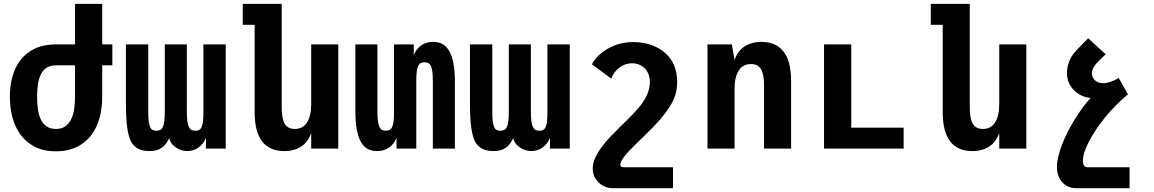

<svg xmlns="http://www.w3.org/2000/svg" viewBox="-20 -780 6061 1008"><path d="M273.9 14.2Q208 14.2 162.6 -9.5Q117.2 -33.2 87.9 -72.8Q72.8 -93.3 62 -116.9Q51.3 -140.6 44.7 -166Q38.1 -191.4 34.9 -218.3Q31.7 -245.1 31.7 -272Q31.7 -328.1 45.2 -377.7Q58.6 -427.2 87.9 -465.3Q117.2 -502.9 163.1 -524.9Q209 -546.9 273.9 -546.9H374V-759.8H516.6V-546.9H569.8V-437H516.6V-272Q516.6 -233.9 511 -198.7Q505.4 -163.6 492.7 -131.3Q480 -98.6 460.2 -72Q440.4 -45.4 414.1 -26.9Q387.2 -7.3 352.5 3.4Q317.9 14.2 273.9 14.2ZM273.4 -103Q302.2 -103 321.3 -115.7Q340.3 -128.4 352.1 -150.9Q363.8 -173.3 368.9 -204.3Q374 -235.4 374 -272V-437H273.9Q246.1 -437 227.1 -425.8Q208 -414.6 196.3 -393.1Q184.6 -371.6 179.7 -340.8Q174.8 -310.1 174.8 -272Q174.8 -233.9 179.7 -202.6Q184.6 -171.4 196.3 -149.4Q208 -127 227.1 -115Q246.1 -103 273.4 -103Z M764.6 13.2Q729 13.2 705.1 0.5Q681.2 -12.2 668.5 -35.6Q655.8 -58.6 648.4 -106.9Q641.1 -155.3 641.1 -238.8V-546.9H758.3V-195.8Q758.3 -164.6 760.5 -144.8Q762.7 -125 768.1 -113.8Q773.4 -101.1 781.7 -97.4Q790 -93.8 800.8 -93.8Q812.5 -93.8 821.3 -97.9Q830.1 -102.1 835.4 -114.7Q845.2 -136.2 845.2 -195.8V-546.9H960.9V-195.8Q960.9 -165 963.4 -145.5Q965.8 -126 971.2 -114.7Q976.6 -102.1 985.1 -97.9Q993.7 -93.8 1005.4 -93.8Q1016.1 -93.8 1024.7 -97.4Q1033.2 -101.1 1038.6 -113.8Q1043.9 -125 1045.9 -144.8Q1047.9 -164.6 1047.9 -195.8V-546.9H1165V0H1061V-56.6Q1048.8 -24.4 1022.2 -5.6Q995.6 13.2 963.4 13.2Q945.8 13.2 930.2 7.8Q914.6 2.4 901.9 -6.8Q886.7 -17.6 878.9 -29.5Q871.1 -41.5 868.2 -54.7Q852.1 -19.5 827.9 -3.2Q803.7 13.2 764.6 13.2Z M1472.2 13.2Q1395.5 13.2 1356.2 -37.6Q1316.9 -88.4 1316.9 -191.9V-649.9H1254.4V-759.8H1459V-213.9Q1459 -155.8 1475.3 -129.4Q1491.7 -103 1527.3 -103Q1570.3 -103 1592 -137.5Q1613.8 -171.9 1613.8 -233.9V-546.9H1755.9V0H1613.8V-82Q1598.6 -36.6 1562.7 -11.7Q1526.9 13.2 1472.2 13.2Z M1959.5 13.2Q1898.9 13.2 1872.3 -39.3Q1845.7 -91.8 1845.7 -195.8V-546.9H1961.4V-195.8Q1961.4 -165 1963.9 -145.5Q1966.3 -126 1971.7 -114.7Q1977.1 -103 1985.1 -98.4Q1993.2 -93.8 2005.4 -93.8Q2016.6 -93.8 2024.7 -97.7Q2032.7 -101.6 2038.1 -111.8Q2043 -121.6 2045.7 -139.4Q2048.3 -157.2 2048.3 -183.6V-546.9H2152.3V-490.2Q2164.6 -522 2190.2 -541Q2215.8 -560.1 2253.9 -560.1Q2314 -560.1 2341.1 -507.6Q2368.2 -455.1 2368.2 -351.1V0H2252.4V-351.1Q2252.4 -381.8 2250.2 -401.4Q2248 -420.9 2242.7 -432.6Q2237.3 -443.8 2229 -448.5Q2220.7 -453.1 2208.5 -453.1Q2195.8 -453.1 2188.2 -448.7Q2180.7 -444.3 2176.3 -435.5Q2170.9 -425.3 2168.2 -406.2Q2165.5 -387.2 2165.5 -362.8V0H2061.5V-56.6Q2049.3 -24.9 2023.4 -5.9Q1997.6 13.2 1959.5 13.2Z M2570.8 13.2Q2535.2 13.2 2511.2 0.5Q2487.3 -12.2 2474.6 -35.6Q2461.9 -58.6 2454.6 -106.9Q2447.3 -155.3 2447.3 -238.8V-546.9H2564.5V-195.8Q2564.5 -164.6 2566.7 -144.8Q2568.8 -125 2574.2 -113.8Q2579.6 -101.1 2587.9 -97.4Q2596.2 -93.8 2606.9 -93.8Q2618.7 -93.8 2627.4 -97.9Q2636.2 -102.1 2641.6 -114.7Q2651.4 -136.2 2651.4 -195.8V-546.9H2767.1V-195.8Q2767.1 -165 2769.5 -145.5Q2772 -126 2777.3 -114.7Q2782.7 -102.1 2791.3 -97.9Q2799.8 -93.8 2811.5 -93.8Q2822.3 -93.8 2830.8 -97.4Q2839.4 -101.1 2844.7 -113.8Q2850.1 -125 2852.1 -144.8Q2854 -164.6 2854 -195.8V-546.9H2971.2V0H2867.2V-56.6Q2855 -24.4 2828.4 -5.6Q2801.8 13.2 2769.5 13.2Q2752 13.2 2736.3 7.8Q2720.7 2.4 2708 -6.8Q2692.9 -17.6 2685.1 -29.5Q2677.2 -41.5 2674.3 -54.7Q2658.2 -19.5 2634 -3.2Q2609.9 13.2 2570.8 13.2Z M3198.7 208Q3175.3 208 3155.8 199.7Q3136.2 191.4 3122.1 177.2Q3107.4 163.1 3099.6 144.5Q3091.8 126 3091.8 105.5Q3091.8 79.1 3103.5 51.8Q3115.2 24.4 3135.7 -3.9Q3157.7 -34.7 3183.8 -61.8Q3210 -88.9 3238.3 -116.7Q3259.3 -137.2 3276.6 -154.3Q3293.9 -171.4 3308.1 -186.5Q3322.3 -201.7 3334 -215.6Q3345.7 -229.5 3355.5 -244.1Q3374.5 -272.5 3383.1 -298.3Q3391.6 -324.2 3391.6 -349.1Q3391.6 -372.6 3384.8 -390.1Q3377.9 -407.7 3365.7 -420.4Q3353.5 -433.1 3336.2 -440.4Q3318.8 -447.8 3298.3 -447.8Q3279.8 -447.8 3262.9 -441.9Q3246.1 -436 3231.4 -424.8Q3216.8 -413.6 3205.8 -398.9Q3194.8 -384.3 3189.5 -367.2L3087.4 -442.4Q3102.5 -470.2 3126 -491.7Q3149.4 -513.2 3178.2 -528.3Q3207 -543.5 3238.3 -551.3Q3269.5 -559.1 3305.2 -559.1Q3354.5 -559.1 3397.5 -544.4Q3440.4 -529.8 3471.2 -502.9Q3502 -476.1 3518.6 -437.7Q3535.2 -399.4 3535.2 -350.1Q3535.2 -327.1 3531.2 -305.2Q3527.3 -283.2 3517.6 -260.3Q3507.8 -237.3 3491.9 -213.1Q3476.1 -189 3452.6 -161.1Q3428.2 -132.3 3396.7 -100.3Q3365.2 -68.4 3322.3 -27.3Q3301.3 -6.8 3284.9 10Q3268.6 26.9 3256.3 43.5Q3236.3 70.8 3236.3 84.5Q3236.3 91.3 3241.5 94.7Q3246.6 98.1 3254.4 98.1H3513.2V208H3198.7Z M3694.3 -546.9H3822.3L3836.4 -464.8Q3852.1 -512.2 3888.9 -536.1Q3925.8 -560.1 3978 -560.1Q4054.2 -560.1 4093.8 -509Q4133.3 -458 4133.3 -355V0H3991.2V-333Q3991.2 -390.6 3974.9 -417.2Q3958.5 -443.8 3922.9 -443.8Q3879.9 -443.8 3858.2 -409.4Q3836.4 -375 3836.4 -313V0H3694.3Z M4306.2 -546.9H4449.2V-109.9H4724.1V0H4306.2Z M5084.5 13.2Q5007.8 13.2 4968.5 -37.6Q4929.2 -88.4 4929.2 -191.9V-649.9H4866.7V-759.8H5071.3V-213.9Q5071.3 -155.8 5087.6 -129.4Q5104 -103 5139.6 -103Q5182.6 -103 5204.3 -137.5Q5226.1 -171.9 5226.1 -233.9V-546.9H5368.2V0H5226.1V-82Q5210.9 -36.6 5175 -11.7Q5139.2 13.2 5084.5 13.2Z M5628.9 208Q5608.4 208 5590.3 200.4Q5572.3 192.9 5558.6 178.2Q5544.9 164.1 5536.9 143.6Q5528.8 123 5528.8 96.7Q5528.8 71.8 5536.1 41.5Q5543.5 11.2 5555.2 -19.5Q5566.9 -50.3 5583.5 -83.7Q5600.1 -117.2 5620.6 -150.4Q5642.1 -185.5 5663.3 -214.1Q5684.6 -242.7 5706.1 -266.1Q5682.6 -267.6 5660.4 -277.3Q5638.2 -287.1 5620.1 -304.7Q5602.5 -321.8 5592 -344.7Q5581.5 -367.7 5581.5 -397Q5581.5 -425.8 5593.3 -457.5Q5605 -489.3 5634.3 -519L5692.9 -579.1L5784.7 -495.1L5752.4 -463.9Q5731.9 -444.3 5722.2 -427.7Q5712.4 -411.1 5712.4 -395Q5712.4 -384.8 5716.3 -375.5Q5720.2 -366.2 5727.5 -359.1Q5734.9 -352.1 5745.8 -347.7Q5756.8 -343.3 5771.5 -343.3Q5788.6 -343.3 5808.6 -349.9Q5828.6 -356.4 5853.5 -370.6L5901.9 -284.7Q5867.7 -256.8 5837.2 -225.6Q5806.6 -194.3 5780.3 -162.1Q5752.4 -127.4 5731.7 -95.7Q5710.9 -64 5696.8 -36.6Q5681.6 -7.3 5673.6 18.1Q5665.5 43.5 5665.5 64Q5665.5 82 5671.9 90.1Q5678.2 98.1 5690.4 98.1H5910.2V208H5628.9Z"/></svg>

Font: Hack
Style: Bold
Weight: 700
Monospace: yes
Designer: Christopher Simpkins
Foundry: Christopher Simpkins
Version: Version 2.017